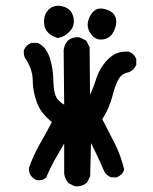

<svg xmlns="http://www.w3.org/2000/svg" viewBox="-20 -637 540 679"><path d="M207 -22.9V-129.4Q193.4 -106 179.7 -82.5Q159.2 -47.4 143.1 -8.8L141.6 -7.3Q131.8 0.5 117.2 0.5Q110.8 0.5 108.4 -0.5Q91.8 -7.8 84.5 -24.4L84 -25.4L82 -42Q98.1 -88.4 121.1 -128.2Q144 -168 163.6 -205.6Q123.5 -236.8 109.9 -275.9Q95.7 -315.9 95.7 -353.5Q95.7 -387.2 73.7 -424.3Q64 -436 64 -452.1Q64 -459 65.4 -461.9Q68.8 -469.2 74.7 -475.1Q80.6 -481 90.3 -485.4H113.3Q125 -479.5 133.8 -471.2Q147.9 -457 155.8 -433.1Q168 -397 168.9 -347.7Q169.4 -325.2 173.3 -309.6Q177.2 -293.9 183.6 -286.1Q193.8 -273.9 207 -267.1L205.1 -460.4Q207.5 -479 219.2 -492.7Q233.4 -505.4 253.9 -505.4Q256.8 -505.4 261.7 -504.9L285.2 -493.2L296.9 -469.7L298.3 -301.8Q310.5 -327.1 318.8 -354Q332 -397.5 361.8 -427.2Q388.7 -454.6 425.3 -454.6Q430.2 -454.6 436.5 -454.1Q454.1 -446.3 461.4 -429.7L461.9 -428.2V-407.7Q454.1 -389.6 437.5 -382.3L436 -381.8Q413.1 -377.9 401.4 -360.4Q389.2 -341.3 377.7 -297.6Q366.2 -253.9 341.8 -215.3Q362.3 -174.3 384.5 -132.1Q406.7 -89.8 419.4 -36.6Q416 -28.8 413.3 -25.4Q410.6 -22 408.7 -20Q402.8 -14.2 393.1 -9.8H372.6Q362.8 -14.2 356.9 -20Q351.1 -25.9 347.2 -34.2Q333.5 -65.9 322 -90.1Q310.5 -114.3 301.8 -131.3L298.8 -13.7L287.6 8.8Q278.3 16.6 269.3 19.3Q260.3 22 252 22Q248.5 22 244.1 21.5L221.7 10.3L220.7 8.8Q209.5 -4.4 207 -22.9ZM290 -549.3Q290 -554.7 291 -559.6Q295.4 -580.1 309.1 -595.2Q319.8 -606.9 336.4 -606.9Q344.2 -606.9 353.5 -604Q391.1 -593.8 391.1 -559.6Q391.1 -544.4 382.3 -526.4Q369.1 -498 337.4 -497.1H336.9Q315.4 -497.1 300.8 -518.1Q290 -533.2 290 -549.3ZM135.7 -561Q135.7 -588.4 154.8 -605.5Q167.5 -616.7 186 -616.7Q194.3 -616.7 203.1 -613.8Q217.3 -610.4 226.8 -600.8Q236.3 -591.3 239.7 -575.2Q241.2 -568.4 241.2 -561.5Q241.2 -540 224.6 -523.9Q206.1 -505.4 184.6 -502.9H182.6Q156.2 -512.2 145.5 -526.9Q135.7 -540 135.7 -561Z"/></svg>

Font: Bakudai
Style: Bold
Weight: 700
Version: Version 1.48